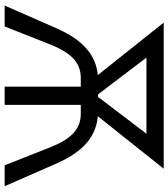

<svg xmlns="http://www.w3.org/2000/svg" viewBox="32 -772 740 845"><g transform="rotate(90 402.5 -350.0)"><path d="M5 0H97L176 -200C211 -288 253 -335 323 -335H362V0H442V-335H482C552 -335 594 -288 629 -200L708 0H800L701 -226C660 -320 600 -401 492 -410L723 -700H80L311 -410C204 -400 145 -319 104 -226ZM396 -411 234 -624H569L407 -411Z"/></g></svg>

Font: Fixel Display Regular
Style: Regular
Weight: 400
Designer: AlfaBravo + MacPaw
Foundry: Kyrylo Tkachov, Marchela Mozhyna, Serhii Makarenko, Maria Weinstein, Zakhar Kryvoshyya
Version: Version 1.211